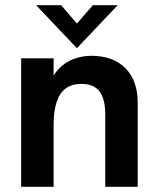

<svg xmlns="http://www.w3.org/2000/svg" viewBox="-20 -717 604 737"><path d="M61.2 0V-493H185.8V-381.4L165.8 -378.6Q178.6 -423.8 203.8 -450.9Q229 -478 262.1 -490.4Q295.2 -502.8 330.2 -502.8Q414.2 -502.8 461.4 -455.3Q508.6 -407.8 508.6 -322V0H384V-276Q384 -337.8 361.9 -366.4Q339.8 -395 292.8 -395Q257.2 -395 233.5 -378.4Q209.8 -361.8 197.8 -326.7Q185.8 -291.6 185.8 -236.4V0ZM275.2 -532 118.8 -697H214.6L275.2 -626.6L336.4 -697H431.6Z"/></svg>

Font: Hanken Grotesk
Style: Regular
Weight: 400
Designer: Alfredo Marco Pradil
Foundry: Hanken Design Co.
Version: Version 3.013